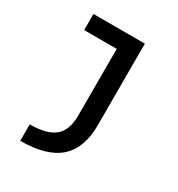

<svg xmlns="http://www.w3.org/2000/svg" viewBox="-175 -635 901 970"><g transform="rotate(30 275.0 -150.0)"><path d="M87 124Q187 124 232 86Q277 48 277 -36V-426H87V-520H387V-44Q387 90 313.5 155Q240 220 87 220Z"/></g></svg>

Font: M PLUS Code Latin SemiExpanded Medium
Style: Regular
Weight: 500
Width: 6
Designer: Coji Morishita
Foundry: UNDERFOREST DESIGN
Version: Version 1.002; ttfautohint (v1.8.3)